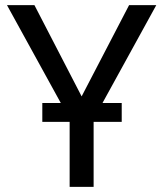

<svg xmlns="http://www.w3.org/2000/svg" viewBox="-20 -731 641 751"><path d="M456.1 -254.4H346.2V0H252.4V-254.4H145.5V-328.1H217.8L7.3 -710.9H114.7L299.3 -354L484.9 -710.9H591.3L380.9 -328.1H456.1Z"/></svg>

Font: SteelSelectRoboto
Style: Roboto-Regular
Weight: 400
Designer: Google
Version: Version 2.137; 2017